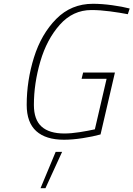

<svg xmlns="http://www.w3.org/2000/svg" viewBox="-20 -729 705 1014"><path d="M121 -175Q121 -303 159.5 -426Q198 -549 277 -629Q356 -709 471 -709Q518 -709 572.5 -701.5Q627 -694 665 -684L655 -654Q614 -662 561 -669Q508 -676 463 -676Q365 -676 296 -598.5Q227 -521 193 -404.5Q159 -288 159 -175Q159 -97 199.5 -60.5Q240 -24 320 -24Q356 -24 400.5 -31Q445 -38 481 -46L543 -313H411L419 -346H587L511 -19Q472 -8 417.5 0.5Q363 9 318 9Q222 9 171.5 -36.5Q121 -82 121 -175ZM274 73H308L220 265H194Z"/></svg>

Font: Cairo ExtraLight
Style: Italic
Weight: 275
Italic angle: -13°
Designer: Mohamed Gaber, Accademia di Belle Arti di Urbino and others
Foundry: Kief Type Foundry, Accademia di Belle Arti di Urbino and others
Version: Version 3.011